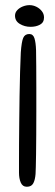

<svg xmlns="http://www.w3.org/2000/svg" viewBox="-20 -723 216 748"><path d="M84 4.5Q68 4.5 61 -11.5Q54 -27.5 54 -50.5V-91.5Q54 -121 54.2 -162.8Q54.5 -204.5 55 -252.5Q55.5 -300.5 56.2 -349.2Q57 -398 58.2 -442Q59.5 -486 61 -518.5Q64 -560.5 70.5 -575.5Q77 -590.5 94 -590.5Q109 -590.5 114.2 -574Q119.5 -557.5 120.5 -526.5Q121 -502.5 121.2 -464.8Q121.5 -427 121.5 -381.5V-289Q121.5 -242 121.2 -198.8Q121 -155.5 120.5 -122.2Q120 -89 119.5 -72Q119.5 -41.5 115.5 -25Q111.5 -8.5 104.2 -2Q97 4.5 84 4.5ZM99 -618.5Q76 -618.5 57.2 -629.8Q38.5 -641 38.5 -662Q38.5 -674 47 -683.2Q55.5 -692.5 68.8 -697.8Q82 -703 95 -703Q109 -703 122 -696.5Q135 -690 143.2 -679.2Q151.5 -668.5 151.5 -655Q151.5 -635.5 136 -627Q120.5 -618.5 99 -618.5Z"/></svg>

Font: Gluten Thin ExtraLight
Style: Regular
Weight: 250
Version: Version 1.300